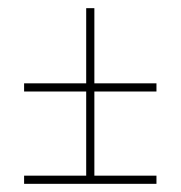

<svg xmlns="http://www.w3.org/2000/svg" viewBox="-20 -522 442 470"><path d="M39 -72V-92H191V-298H39V-318H191V-502H211V-318H363V-298H211V-92H363V-72Z"/></svg>

Font: Georama ExtraCondensed Thin
Style: Regular
Weight: 100
Width: 2
Designer: Jean-Baptiste Levee
Foundry: Production Type
Version: Version 1.001